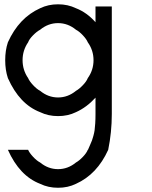

<svg xmlns="http://www.w3.org/2000/svg" viewBox="-20 -530 707 893"><path d="M333.3 -8.3Q295.8 10 250 10Q204.2 10 166.7 -8.3Q70.8 -45 16.7 -166.7Q4.2 -204.2 4.2 -250Q4.2 -295.8 16.7 -333.3Q68.3 -447.5 166.7 -491.7Q204.2 -510 250 -510Q295.8 -510 333.3 -491.7Q383.3 -472.5 424.2 -426.7V-500H500V0Q500 85 483.3 166.7Q431.7 280.8 333.3 325Q295.8 343.3 250 343.3Q204.2 343.3 166.7 325Q70.8 288.3 16.7 166.7H110.8Q116.7 180.8 133.8 199.2Q150.8 217.5 166.7 225.8Q204.2 256.7 250 256.7Q295.8 256.7 333.3 225.8Q348.3 217.5 365.4 199.6Q382.5 181.7 388.3 166.7H389.2Q391.7 160.8 398.8 144.6Q405.8 128.3 407.9 122.9Q410 117.5 414.2 102.5Q418.3 87.5 420 75.8Q421.7 64.2 422.9 44.2Q424.2 24.2 424.2 0V-75.8Q383.3 -30.8 333.3 -8.3ZM333.3 -107.5Q348.3 -115.8 365.4 -133.8Q382.5 -151.7 388.3 -166.7Q415 -204.2 415 -250Q415 -295.8 388.3 -333.3Q382.5 -347.5 365.8 -365.4Q349.2 -383.3 333.3 -391.7Q295.8 -422.5 250 -422.5Q204.2 -422.5 166.7 -391.7Q150.8 -383.3 133.3 -365.4Q115.8 -347.5 110.8 -333.3Q85 -295.8 85 -250Q85 -204.2 110.8 -166.7Q116.7 -152.5 133.8 -134.2Q150.8 -115.8 166.7 -107.5Q204.2 -76.7 250 -76.7Q295.8 -76.7 333.3 -107.5Z"/></svg>

Font: 0xA000-Mono
Style: Mono
Weight: 400
Version: Version 0.1